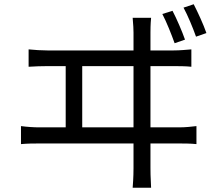

<svg xmlns="http://www.w3.org/2000/svg" viewBox="-20 -848 1040 906"><path d="M954 -692C940 -733 913 -791 894 -828L846 -812C866 -775 889 -720 905 -675ZM853 -661C839 -701 813 -761 794 -797L746 -782C766 -744 789 -686 804 -644ZM368 -247V-536H610V-247ZM690 -247V-536H799C819 -536 856 -536 883 -533V-615C857 -613 830 -610 799 -610H690V-694C690 -706 690 -732 693 -764H606C609 -731 610 -708 610 -694V-610H204C176 -610 145 -612 115 -615V-533C146 -535 176 -536 204 -536H290V-247H167C140 -247 109 -249 79 -253V-168C111 -171 140 -171 167 -171H610V-55C610 -45 610 -11 606 38H693C690 -11 690 -47 690 -57V-171H824C844 -171 880 -171 907 -168V-253C882 -250 855 -247 824 -247Z"/></svg>

Font: Noto Sans Japanese Regular
Style: Regular
Weight: 400
Designer: Ryoko NISHIZUKA (kana & ideographs); Paul D. Hunt (Latin, Greek & Cyrillic); Wenlong ZHANG (bopomofo); Sandoll Communica
Foundry: Adobe Systems Incorporated
Version: Version 1.000;PS 1;hotconv 1.0.78;makeotf.lib2.5.61930